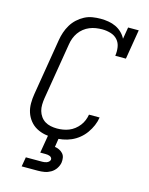

<svg xmlns="http://www.w3.org/2000/svg" viewBox="-139 -829 878 1134"><g transform="rotate(15 300.0 -261.5)"><path d="M250 8Q220 8 192 2.5Q164 -3 140 -16Q116 -29 98.5 -51Q81 -73 72.5 -99Q64 -125 64 -154.5Q64 -184 69 -213L126 -558Q130 -582 138 -606Q146 -630 159.5 -652.5Q173 -675 192.5 -693Q212 -711 235 -723Q258 -735 283 -739Q308 -743 333 -743Q357 -743 381 -739Q405 -735 426 -725Q447 -715 463.5 -699Q480 -683 490 -663L502 -735H567L537 -554H472Q476 -581 472 -607Q468 -633 451.5 -651.5Q435 -670 409.5 -677.5Q384 -685 358 -685Q339 -685 319.5 -682Q300 -679 281.5 -671.5Q263 -664 246.5 -651Q230 -638 218.5 -621.5Q207 -605 200 -586.5Q193 -568 190 -548L133 -203Q130 -184 129.5 -164Q129 -144 134 -126Q139 -108 150 -92.5Q161 -77 176.5 -67.5Q192 -58 211 -54Q230 -50 250 -50Q268 -50 286.5 -53Q305 -56 322.5 -63Q340 -70 355.5 -82Q371 -94 383 -109.5Q395 -125 402 -142.5Q409 -160 412 -178H477Q473 -152 462.5 -127.5Q452 -103 436 -80.5Q420 -58 398.5 -40.5Q377 -23 352 -12Q327 -1 301 3.5Q275 8 250 8ZM107 220 117 162H217Q224 162 231 161Q238 160 244.5 157.5Q251 155 256.5 150Q262 145 264 138Q264 138 264 138Q264 138 264 138Q265 131 261 125.5Q257 120 251 117.5Q245 115 238.5 114Q232 113 225 113H192L211 0H276L267 58Q281 60 294 66Q307 72 316.5 82.5Q326 93 328.5 107.5Q331 122 329 137Q326 156 314 174Q302 192 284 202.5Q266 213 246.5 216.5Q227 220 207 220Z"/></g></svg>

Font: Iosevka Curly Slab LtExObl
Style: Regular
Weight: 300
Width: 7
Italic angle: -9°
Monospace: yes
Designer: Belleve Invis
Foundry: Belleve Invis
Version: Version 11.1.0; ttfautohint (v1.8.3)